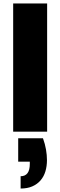

<svg xmlns="http://www.w3.org/2000/svg" viewBox="-20 -760 348 1108"><path d="M228 38Q240 71 245.5 103Q251 135 251 164Q251 199 242 229Q233 259 214 281Q195 303 166.5 315.5Q138 328 99 328V257Q152 257 152 186V173H85V38ZM56 -740H252V0H56Z"/></svg>

Font: SVN-Poppins ExtraBold
Style: Regular
Weight: 800
Designer: Ninad Kale (Devanagari), Jonny Pinhorn (Latin)
Foundry: Indian Type Foundry
Version: Version 3.002 2017; ttfautohint (v1.8.3)